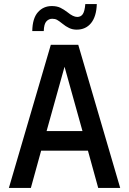

<svg xmlns="http://www.w3.org/2000/svg" viewBox="-20 -932 640 952"><path d="M24 0 232 -710H368L576 0H467L416 -185H184L133 0ZM300 -601 211 -282H389ZM360 -785Q340 -785 323 -793Q306 -801 289 -815Q273 -828 263 -833.5Q253 -839 239 -839Q222 -839 210 -826Q198 -813 197 -778H140Q141 -841 168 -871.5Q195 -902 237 -902Q262 -902 279.5 -893.5Q297 -885 315 -871Q343 -848 363 -848Q381 -848 390.5 -862Q400 -876 403 -912H460Q458 -850 431.5 -817.5Q405 -785 360 -785Z"/></svg>

Font: Geist Mono Medium
Style: Regular
Weight: 500
Monospace: yes
Designer: Basement.studio, Andrés Briganti, Mateo Zaragoza
Foundry: Basement.studio, Vercel, Andrés Briganti, Guido Ferreyra, Mateo Zaragoza
Version: Version 1.500; ttfautohint (v1.8.4.7-5d5b)